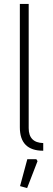

<svg xmlns="http://www.w3.org/2000/svg" viewBox="-20 -760 270 977"><path d="M81 -112V-740H126V-108Q126 -34 200 -32V7Q81 7 81 -112ZM82 187 119 50H165L171 60L118 197Z"/></svg>

Font: Oxanium ExtraLight ExtraLight
Style: Regular
Weight: 250
Version: Version 2.000